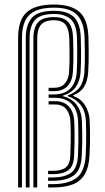

<svg xmlns="http://www.w3.org/2000/svg" viewBox="-20 -827 463 847"><path d="M59.9 0V-660.1Q59.9 -738.9 97.8 -772.9Q135.7 -807 218.2 -807Q293.3 -807 330.7 -774.1Q368.1 -741.2 370.2 -659.7Q371 -628.8 371.2 -602.6Q371.4 -576.4 370.9 -553.2Q370.4 -530.1 369 -507.9Q366.4 -468.9 350.9 -444Q335.3 -419 303.3 -406.5V-403.2Q336.1 -392.4 355.4 -361.9Q374.7 -331.4 375.8 -289.8Q376.7 -263.3 377.1 -241.5Q377.5 -219.6 377 -196Q376.5 -172.3 374.8 -140.3Q371.6 -86.3 352.3 -55.7Q333 -25.1 298.1 -12.6Q263.2 0 213.1 0H192.2V-14.7H213.1Q279.3 -14.7 316.3 -41.1Q353.2 -67.6 358 -140.3Q359.7 -170.4 360.1 -195.2Q360.6 -220 360.2 -242.7Q359.8 -265.4 359 -289.1Q357.4 -337.3 335.3 -364.7Q313.3 -392.2 278.8 -402.4V-406.3Q314.4 -418.4 331.9 -442.6Q349.3 -466.8 352.4 -509.1Q353.9 -530.8 354.2 -553.6Q354.5 -576.3 354.2 -602.4Q354 -628.4 353.1 -659.5Q351.4 -728.6 320.5 -760.9Q289.7 -793.2 218.2 -793.2Q164.1 -793.2 133.2 -777.5Q102.3 -761.8 89.5 -732.1Q76.8 -702.3 76.8 -659.7V0ZM93.7 0H110.5V-659.3Q110.5 -710.5 133.8 -738Q157.2 -765.4 218.2 -765.4Q265.5 -765.4 291.8 -742.3Q318 -719.3 319.6 -658.3Q320.4 -628.3 320.6 -601.5Q320.7 -574.6 320.3 -551.4Q319.8 -528.2 318.6 -509.4Q315.5 -463.1 290.5 -436.7Q265.4 -410.3 217 -410.3H194.4V-395.6H221.6Q269.4 -395.6 296.3 -368.1Q323.2 -340.6 324.6 -288Q325.2 -267.4 325.6 -246.9Q326 -226.5 325.8 -201.2Q325.5 -175.9 323.9 -140.4Q321.1 -83.8 292.4 -64Q263.7 -44.2 213.1 -44.2H192.2V-29.5H213.1Q271.8 -29.5 304.6 -52.6Q337.4 -75.7 340.7 -140.2Q342.4 -172.5 342.7 -197.5Q342.9 -222.5 342.6 -244.3Q342.3 -266.1 341.5 -288.7Q340.1 -334.9 318.6 -363.7Q297.2 -392.5 257.7 -402.8V-405.3Q295 -416.5 314 -442.9Q332.9 -469.2 335.5 -509Q336.7 -528.1 337.2 -551.2Q337.7 -574.4 337.5 -601.4Q337.3 -628.5 336.4 -658.9Q334.8 -722.2 307 -750.7Q279.2 -779.3 218.2 -779.3Q147.3 -779.3 120.5 -748.3Q93.7 -717.3 93.7 -659.6ZM127.3 0V-658.9Q127.3 -704.8 147.6 -728.2Q167.9 -751.6 218.2 -751.6Q261.5 -751.6 281.3 -729.4Q301.2 -707.2 302.5 -658.8Q303.4 -630.6 303.6 -605.5Q303.9 -580.3 303.6 -556.8Q303.3 -533.3 301.7 -509.4Q299.4 -471.6 278.9 -448.3Q258.3 -424.9 217 -424.9H194.4V-439.6H217Q250.2 -439.6 266.5 -459.1Q282.9 -478.6 284.9 -509.6Q286.4 -535.5 286.7 -560.1Q287 -584.6 286.6 -608.9Q286.3 -633.3 285.6 -658Q284.6 -697.6 269.4 -717.7Q254.2 -737.7 218.2 -737.7Q177.5 -737.7 160.8 -717.7Q144.2 -697.8 144.2 -658.8V0ZM192.2 -58.7H212.9Q257.1 -58.7 280.9 -75.9Q304.7 -93 307 -140.3Q308.4 -173.1 308.8 -197Q309.2 -221 308.9 -242.1Q308.6 -263.2 307.8 -287Q306.5 -331.9 284.6 -356.3Q262.6 -380.7 222.8 -380.7H194.4V-366.2H223.4Q255.7 -366.2 272.8 -344.9Q289.9 -323.6 290.9 -286.3Q291.7 -263.3 292 -244.1Q292.2 -224.8 291.9 -200.7Q291.7 -176.5 290.1 -138.8Q288.7 -103.4 270.3 -88.4Q251.9 -73.4 212.9 -73.4H192.2Z"/></svg>

Font: Big Shoulders Inline Text SC Thin
Style: Regular
Weight: 100
Designer: Patric King
Foundry: XO Type Co
Version: Version 2.002